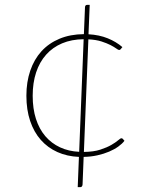

<svg xmlns="http://www.w3.org/2000/svg" viewBox="-20 -642 620 793"><path d="M325.5 -480Q275.5 -479.5 236.5 -463Q197.5 -446.5 170.5 -416.2Q143.5 -386 129.2 -343Q115 -300 115 -246.5Q115 -193 128.5 -151Q142 -109 167.2 -79.5Q192.5 -50 228 -33.5Q263.5 -17 307 -15ZM494 -60.5Q485 -48.5 468.8 -36.8Q452.5 -25 430.8 -15.8Q409 -6.5 382.2 -0.5Q355.5 5.5 325.5 6L321 120Q320 131 311.5 131H301L306 6Q257 4 217 -14Q177 -32 148.5 -64.2Q120 -96.5 104.5 -142.5Q89 -188.5 89 -246.5Q89 -303.5 105 -350.2Q121 -397 151.2 -430.2Q181.5 -463.5 225.8 -482Q270 -500.5 326.5 -501L331 -611Q331 -622 340.5 -622H350.5L345.5 -500.5Q390 -498 425 -483.8Q460 -469.5 485.5 -447.5L478.5 -439Q476 -435.5 472 -435.5Q468.5 -435.5 460 -441.8Q451.5 -448 436.5 -455.8Q421.5 -463.5 399 -470.8Q376.5 -478 345 -479.5L326.5 -14.5Q367 -15 394.5 -24Q422 -33 440 -43.5Q458 -54 467.8 -62.5Q477.5 -71 481.5 -71Q485.5 -71 488 -67.5Z"/></svg>

Font: Lato ExtraLight
Style: Regular
Weight: 275
Designer: Lukasz Dziedzic with Adam Twardoch and Botio Nikoltchev
Foundry: tyPoland Lukasz Dziedzic
Version: Version 2.015; 2015-08-06; http://www.latofonts.com/